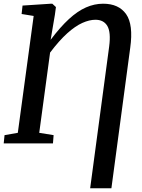

<svg xmlns="http://www.w3.org/2000/svg" viewBox="-21 -773 764 1035"><path d="M465 242 567.5 -522.5Q577.5 -599 557.8 -632.8Q538 -666.5 493.5 -666.5Q461 -666.5 423 -649.5Q385 -632.5 341.8 -593.8Q298.5 -555 249 -489.5L190.5 -57L268 -44.5L264.5 0H-1L3.5 -44.5L75 -57L160.5 -687L95.5 -697.5L100.5 -743L253.5 -753H261L280.5 -735L275 -694L252 -558.5Q304 -627.5 350.5 -670.2Q397 -713 442.5 -733Q488 -753 535 -753Q619 -753 658.8 -696.8Q698.5 -640.5 681 -515.5L579.5 242Z"/></svg>

Font: Merriweather Medium
Style: Italic
Weight: 500
Italic angle: -7.8°
Version: Version 2.101